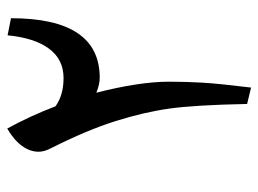

<svg xmlns="http://www.w3.org/2000/svg" viewBox="-111 -587 708 526"><g transform="rotate(-90 243.0 -324.0)"><path d="M90.3 -572.3Q90.3 -595.7 106.4 -617.9Q122.6 -640.1 153.8 -658.2Q188 -596.2 214.8 -525.9Q245.6 -503.9 292 -503.9Q343.3 -503.9 372.8 -543.9Q402.3 -584 409.2 -657.2L456.1 -647.9Q456.1 -404.8 293 -404.8Q274.4 -404.8 252 -414.1Q282.2 -295.9 282.2 -214.8Q282.2 -167 279.5 -122.6Q276.9 -78.1 266.1 9.8L221.2 -1Q218.3 -144.5 208.5 -214.1Q198.7 -283.7 174.3 -361.3Q149.9 -439 100.1 -538.1Q90.3 -556.2 90.3 -572.3Z"/></g></svg>

Font: Sahl Naskh
Style: Regular
Weight: 400
Designer: Pascal Zoghbi
Version: Version 1.001